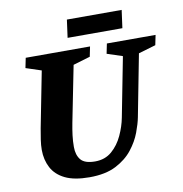

<svg xmlns="http://www.w3.org/2000/svg" viewBox="-85 -843 887 932"><g transform="rotate(-10 358.5 -376.5)"><path d="M282 10Q207 10 162 -12Q117 -34 96.5 -73Q76 -112 76 -161Q76 -184 80 -211Q84 -238 89 -265L143 -541L67 -566L77 -615H394L384 -566L300 -541L245 -264Q239 -233 235.5 -205Q232 -177 232 -148Q232 -108 251.5 -84.5Q271 -61 322 -61Q371 -61 404.5 -90Q438 -119 458 -162.5Q478 -206 486 -248L543 -541L467 -566L477 -615H717L707 -566L622 -541L563 -236Q557 -205 541.5 -163.5Q526 -122 495 -82.5Q464 -43 412.5 -16.5Q361 10 282 10ZM294 -675 306 -763H576L564 -675Z"/></g></svg>

Font: Manuale ExtraBold
Style: Italic
Weight: 800
Italic angle: -11°
Designer: Eduardo Tunni / Pablo Cosgaya
Foundry: Eduardo Tunni / Pablo Cosgaya
Version: Version 1.002